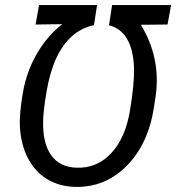

<svg xmlns="http://www.w3.org/2000/svg" viewBox="-20 -731 698 761"><path d="M352.5 -631.3Q254.9 -611.3 202.6 -499.5Q177.7 -445.8 164.3 -366.7Q150.9 -287.6 150.9 -247.1Q149.4 -162.1 183.3 -115.2Q217.3 -68.4 282.7 -66.4Q363.8 -63 420.4 -123.5Q477.1 -184.1 495.1 -292.5Q512.7 -398.9 511.2 -460.9Q506.3 -606.4 412.1 -630.9L424.3 -710.9H658.2L644 -633.8L538.1 -632.8Q577.1 -569.8 592.3 -499.5Q607.4 -429.2 597.7 -355.5L590.3 -306.6Q568.4 -161.6 483.2 -74.7Q397.9 12.2 278.3 9.8Q215.3 8.3 167.5 -20.5Q119.6 -49.3 91.6 -102.5Q63.5 -155.8 59.1 -225.1Q55.7 -276.9 70.8 -364Q85.9 -451.2 129.9 -524.4Q168.9 -589.8 226.6 -635.3L121.1 -633.8L134.8 -710.9H364.7Z"/></svg>

Font: Roboto
Style: Italic
Weight: 400
Italic angle: -12°
Designer: Google
Version: Version 2.134; 2016; ttfautohint (v1.6)